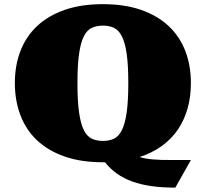

<svg xmlns="http://www.w3.org/2000/svg" viewBox="-20 -757 975 909"><path d="M50.3 -364.3Q50.3 -446.8 76.7 -515.4Q103 -584 155.3 -633.3Q207.5 -682.6 285.6 -710Q363.8 -737.3 467.3 -737.3Q570.3 -737.3 648.4 -710Q726.6 -682.6 778.8 -633.3Q831.1 -584 857.4 -515.4Q883.8 -446.8 883.8 -364.3Q883.8 -300.3 868.4 -244.9Q853 -189.5 822.8 -144.5Q792.5 -99.6 746.8 -66.4Q701.2 -33.2 641.1 -13.7Q665 -5.9 702.1 -2.4Q739.3 1 794.9 0.5H883.8L810.1 131.3Q748.5 131.3 698 124.3Q647.5 117.2 606.7 102.5Q565.9 87.9 533.9 65.2Q502 42.5 477.1 11.2H467.3Q363.8 11.2 285.6 -16.1Q207.5 -43.5 155.3 -92.8Q103 -142.1 76.7 -211.4Q50.3 -280.8 50.3 -364.3ZM467.3 -89.8Q496.6 -89.8 519 -100.1Q541.5 -110.4 556.6 -140.1Q571.8 -169.9 579.6 -223.6Q587.4 -277.3 587.4 -364.3Q587.4 -450.2 579.6 -503.4Q571.8 -556.6 556.6 -585.9Q541.5 -615.2 519 -625.5Q496.6 -635.7 467.3 -635.7Q438 -635.7 415.3 -625.5Q392.6 -615.2 377.4 -585.9Q362.3 -556.6 354.5 -503.4Q346.7 -450.2 346.7 -364.3Q346.7 -277.3 354.5 -223.6Q362.3 -169.9 377.4 -140.1Q392.6 -110.4 415.3 -100.1Q438 -89.8 467.3 -89.8Z"/></svg>

Font: Poller One
Style: Regular
Weight: 400
Designer: Yvonne Schttler
Foundry: Yvonne Schttler
Version: Version 1.002